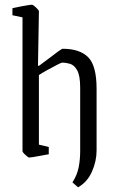

<svg xmlns="http://www.w3.org/2000/svg" viewBox="-20 -663 483 819"><path d="M33 -598V-628Q33 -628 44.5 -630.5Q56 -633 71.5 -636Q87 -639 100 -641Q113 -643 116 -643Q119 -643 126 -637.5Q133 -632 139.5 -625Q146 -618 146 -615L142 -383L146 -382Q163 -394 185.5 -411.5Q208 -429 226 -442Q244 -455 247 -455Q320 -455 356 -419Q392 -383 392 -284V-21Q392 24 372.5 68.5Q353 113 313 136L289 115Q309 84 315.5 51Q322 18 322 -18V-289Q322 -341 309 -363.5Q296 -386 278 -391Q260 -396 245 -396Q242 -396 222.5 -386Q203 -376 180.5 -363.5Q158 -351 146 -343V-46L188 -36V-5Q188 -5 176.5 -3Q165 -1 149.5 2Q134 5 121 7Q108 9 104 9Q102 9 95 3.5Q88 -2 82 -8.5Q76 -15 76 -18V-589Z"/></svg>

Font: Grenze Gotisch Light
Style: Regular
Weight: 300
Designer: Renata Polastri
Foundry: Omnibus-Type
Version: Version 1.001